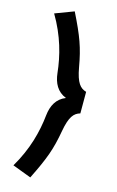

<svg xmlns="http://www.w3.org/2000/svg" viewBox="-140 -815 640 1050"><g transform="rotate(15 180.0 -290.0)"><path d="M146 -760 40 -720C105 -610 132 -505 142 -410C148 -354 171 -310 222 -290C171 -270 148 -226 142 -170C132 -75 105 30 40 140L146 180C208 55 229 -2 248 -110C263 -194 285 -219 320 -229V-351C285 -361 263 -386 248 -470C229 -578 208 -635 146 -760Z"/></g></svg>

Font: KT Kiyosuna Sans Bold
Style: Regular
Weight: 700
Designer: [Zen Kaku Gothic] Yoshimichi Ohira
Version: Version 1.010;Glyphs 3.1.2 (3151)